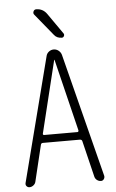

<svg xmlns="http://www.w3.org/2000/svg" viewBox="-62 -997 625 1038"><g transform="rotate(-5 250.0 -477.5)"><path d="M152.3 -282.2Q151.4 -279.3 153.3 -276.9Q155.3 -274.4 158.2 -274.4H339.8Q342.8 -274.4 344.2 -276.9Q345.7 -279.3 345.7 -282.2L250 -673.8Q250 -674.8 249 -674.8Q248 -674.8 248 -673.8ZM55.7 0Q45.9 0 39.6 -7.3Q33.2 -14.6 36.1 -25.4L209 -698.2Q211.9 -711.9 223.6 -721.2Q235.4 -730.5 250 -730.5Q264.6 -730.5 276.4 -721.2Q288.1 -711.9 292 -698.2L462.9 -26.4Q464.8 -16.6 459 -8.3Q453.1 0 443.4 0Q431.6 0 421.9 -7.3Q412.1 -14.6 409.2 -26.4L361.3 -223.6Q359.4 -231.4 349.6 -232.4H148.4Q138.7 -232.4 136.7 -223.6L88.9 -25.4Q85.9 -14.6 76.2 -7.3Q66.4 0 55.7 0ZM174.8 -955.1Q210.9 -955.1 232.4 -924.8L311.5 -811.5Q315.4 -804.7 311.5 -797.4Q307.6 -790 299.8 -790Q272.5 -790 257.8 -809.6L162.1 -926.8Q155.3 -934.6 159.7 -944.8Q164.1 -955.1 174.8 -955.1Z"/></g></svg>

Font: Rounded-X Mgen+ 1mn light
Style: Regular
Weight: 200
Designer: [Source Han Sans]
Ryoko NISHIZUKA  (kana & ideographs); Paul D. Hunt (Latin, Greek & Cyrillic); Wenlong ZHANG  (bopomofo
Version: Version 1.059.20150602